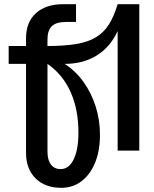

<svg xmlns="http://www.w3.org/2000/svg" viewBox="-20 -720 736 918"><path d="M343.5 -615H295.5Q249 -615 228 -595Q207 -575 207 -531.5V-500Q288 -500 344.2 -509.5Q400.5 -519 438.2 -541.5Q476 -564 500.5 -602.8Q525 -641.5 542.5 -700H646V0H542.5V-571.5Q507.5 -495 442.5 -454.8Q377.5 -414.5 289 -414.5Q341 -381.5 378.8 -329Q416.5 -276.5 437.2 -211.5Q458 -146.5 458 -75.5Q458 0.5 434.8 57.5Q411.5 114.5 370 146.2Q328.5 178 273 178Q195.5 178 150 132.8Q104.5 87.5 104.5 11.5V-414.5H21.5V-500H104.5V-537.5Q104.5 -614 151.8 -657Q199 -700 283 -700H343.5ZM207 -414.5V5Q207 44.5 223.5 66.5Q240 88.5 270 88.5Q309.5 88.5 332.2 42Q355 -4.5 355 -86Q355 -197 317.2 -280.8Q279.5 -364.5 207 -414.5Z"/></svg>

Font: Overused Grotesk Medium
Style: Regular
Weight: 525
Version: Version 0.004